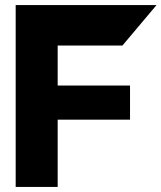

<svg xmlns="http://www.w3.org/2000/svg" viewBox="-20 -739 638 759"><path d="M208 -559V-719H598V-718L464 -559ZM42 0V-400L208 -266V0ZM208 -266 42 -400V-401H494V-266ZM42 -401V-719H208V-401Z"/></svg>

Font: Foldit
Style: Bold
Weight: 700
Version: Version 1.003